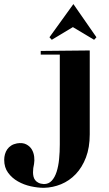

<svg xmlns="http://www.w3.org/2000/svg" viewBox="-197 -629 525 924"><path d="M234.9 17.1Q234.9 81.1 216.6 128.9Q198.2 176.8 167.5 209Q136.7 241.2 96.9 257.6Q57.1 273.9 14.2 274.9Q-15.1 274.9 -48.6 267.6Q-82 260.3 -110.6 244.1Q-139.2 228 -158 202.4Q-176.8 176.8 -176.8 140.1Q-176.8 126.5 -173.1 113.3Q-169.4 100.1 -162.1 89.6Q-154.8 79.1 -143.1 71.5Q-131.3 64 -115.2 61Q-88.4 56.6 -70.8 65.7Q-53.2 74.7 -43.9 90.3Q-34.7 106 -32.5 125.2Q-30.3 144.5 -33.2 160.2Q-35.6 169.9 -36.9 180.2Q-38.1 190.4 -38.1 200.2Q-38.1 210.4 -35.9 220.2Q-33.7 230 -27.8 237.8Q-22 245.6 -11.7 250.7Q-1.5 255.9 14.2 256.8Q37.1 256.8 52 240.7Q66.9 224.6 75.4 198Q84 171.4 87.4 137Q90.8 102.5 90.8 65.9V-366.2H-1V-383.8L234.9 -386.2ZM156.2 -609.4 267.1 -449.7 255.9 -437.5 153.8 -498.5 52.2 -437.5 41 -449.7Z"/></svg>

Font: Purple Purse
Style: Regular
Weight: 400
Designer: Astigmatic (AOETI)
Foundry: Astigmatic (AOETI)
Version: Version 1.000